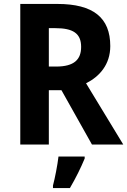

<svg xmlns="http://www.w3.org/2000/svg" viewBox="-20 -734 647 975"><path d="M271 -714H83V0H228V-276H292L447 0H606L417 -311C485 -345 540 -406 540 -500C540 -644 454 -714 271 -714ZM261 -591C350 -591 392 -565 392 -496C392 -432 357 -396 265 -396H228V-591ZM410 71V61H277C272 104 259 171 249 208V221H335C365 170 391 117 410 71Z"/></svg>

Font: Noto Sans Telugu SemiCondensed
Style: Bold
Weight: 700
Width: 4
Designer: Jelle Bosma - Monotype Design Team
Foundry: Monotype Imaging Inc.
Version: Version 2.005